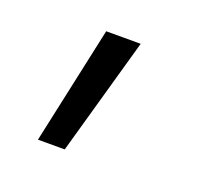

<svg xmlns="http://www.w3.org/2000/svg" viewBox="-60 -127 408 388"><g transform="rotate(20 144.0 66.5)"><path d="M112.3 193.4H54.7L109.4 -59.6H183.6Z"/></g></svg>

Font: Pretendard GOV Light
Style: Regular
Weight: 300
Designer: Base glyphs from Inter by Rasmus Andersson; Hangeul glyphs from Noto Sans CJK(Source Han Sans) by Jang Soo-young and Kan
Foundry: Kil Hyung-jin
Version: Version 1.309